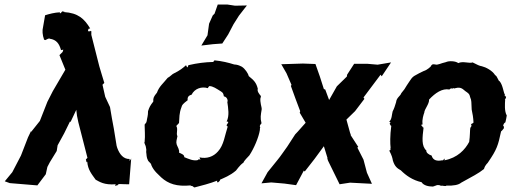

<svg xmlns="http://www.w3.org/2000/svg" viewBox="-20 -807 2245 843"><path d="M178 -740 169 -688C165 -674 166 -653 174 -632C174 -646 168 -632 179 -631C183 -633 197 -641 198 -637C228 -633 240 -615 248 -587L258 -589L255 -579L241 -565L267 -501L212 -407L188 -360L155 -276L116 -227L117 -233L103 -204L72 -124L34 -51L1 -11L23 -3L144 7C156 -9 169 -26 181 -42L188 -74L199 -95L229 -144L233 -169L262 -222L287 -273L290 -272L315 -325L318 -299L324 -270L364 -114L357 -107C360 -93 360 -93 363 -97C366 -61 383 -42 400 -18C417 -9 437 6 488 2C482 15 488 6 495 7C499 4 497 2 505 1C523 2 537 2 547 2L556 -111C554 -107 551 -103 549 -100V-109C522 -108 505 -130 495 -157L492 -167L480 -241C474 -273 468 -305 463 -337L442 -382L430 -435L438 -443C431 -467 423 -491 416 -516L381 -654V-670L376 -672C381 -669 369 -669 366 -670C370 -683 365 -680 376 -682C350 -725 323 -750 261 -754C264 -757 265 -755 263 -754C249 -762 254 -752 243 -748V-753C220 -752 197 -746 178 -740Z M624 -275 622 -269 615 -260C615 -234 618 -214 615 -184C611 -179 620 -171 621 -158C624 -149 621 -141 622 -138C624 -129 622 -117 630 -102C633 -96 645 -89 644 -83C655 -55 679 -38 688 -28C719 0 756 13 817 7C821 9 811 12 821 9C828 10 829 15 834 16C862 9 904 -2 934 -14C930 -8 940 -3 937 -6C949 -15 946 -18 946 -18C963 -26 989 -35 1016 -58C1017 -58 1032 -82 1049 -93C1052 -102 1067 -116 1075 -125C1095 -155 1116 -204 1121 -236C1121 -239 1121 -251 1124 -248C1116 -251 1125 -263 1128 -265V-267C1122 -290 1125 -302 1129 -327C1130 -337 1120 -357 1124 -380C1127 -375 1125 -386 1125 -386C1118 -394 1108 -407 1112 -417C1105 -445 1095 -454 1072 -473C1070 -484 1056 -505 1042 -514C1028 -521 1022 -523 1008 -524C983 -532 954 -539 922 -542C915 -536 920 -540 917 -535C879 -534 847 -530 808 -521C803 -517 809 -517 802 -511C801 -510 798 -522 796 -520C784 -509 769 -497 744 -485C736 -482 729 -472 716 -465C697 -441 679 -428 669 -400C655 -383 652 -377 653 -361C639 -343 636 -337 630 -319C630 -297 626 -291 624 -275ZM975 -273C982 -273 987 -272 981 -275L982 -269L975 -258C975 -257 975 -252 980 -252C967 -213 963 -170 937 -142C917 -119 888 -109 856 -116C859 -110 857 -110 861 -106C846 -109 850 -110 852 -105C830 -98 807 -110 789 -117C790 -128 776 -132 766 -137C769 -149 759 -163 756 -172C752 -184 756 -193 759 -209C752 -222 763 -239 754 -254L766 -267C768 -290 766 -309 777 -337C779 -346 783 -351 804 -367C802 -380 808 -388 821 -391C835 -419 866 -428 892 -420C893 -419 894 -425 899 -429C915 -429 930 -418 951 -405C956 -400 960 -402 963 -384C981 -381 981 -359 978 -360C982 -331 988 -299 975 -273ZM936 -787 922 -747 914 -739 898 -703 891 -652 864 -607 915 -613 956 -616 982 -656 1005 -700 1029 -738 1064 -783 1012 -782 979 -787Z M1425 -368 1408 -414 1402 -416C1391 -453 1378 -490 1365 -526L1310 -528L1215 -525C1223 -512 1230 -498 1238 -485L1260 -434L1257 -430C1270 -393 1284 -356 1298 -319L1296 -312L1322 -268C1306 -251 1292 -233 1276 -217L1241 -163C1226 -143 1213 -122 1197 -103L1155 -51L1128 -2L1171 -6L1229 -1L1280 6L1314 -58L1318 -54C1347 -90 1375 -127 1402 -165L1418 -113L1417 -112L1420 -102C1437 -67 1454 -33 1471 2L1517 -5L1613 0L1591 -49L1576 -106L1549 -159L1553 -162L1520 -213V-216L1517 -224L1501 -282L1539 -319L1580 -373L1576 -379L1651 -479L1656 -472L1697 -533L1638 -523L1592 -527H1535L1504 -479L1503 -471L1459 -428Z M1689 -273 1695 -269 1689 -262C1692 -268 1695 -251 1698 -255C1692 -210 1693 -176 1695 -159C1692 -150 1699 -149 1689 -146C1701 -123 1703 -113 1705 -102C1713 -76 1724 -68 1740 -59C1762 -37 1791 -16 1831 -7C1840 8 1863 12 1879 12C1888 13 1888 3 1887 11C1896 5 1906 3 1917 9C1921 6 1936 13 1940 8C1972 9 1993 5 2005 -5C2052 -31 2082 -46 2105 -65C2111 -86 2122 -90 2124 -96C2161 -150 2167 -168 2180 -230C2185 -233 2192 -245 2192 -242C2190 -248 2197 -246 2189 -256C2191 -261 2192 -266 2199 -270C2202 -280 2203 -290 2205 -300C2194 -319 2197 -352 2198 -370C2193 -374 2201 -368 2202 -382C2202 -385 2190 -385 2198 -389C2190 -400 2189 -431 2174 -450C2167 -451 2164 -473 2154 -477C2142 -497 2113 -512 2096 -516C2084 -518 2077 -522 2055 -533C2041 -527 2013 -540 1992 -530C1981 -539 1952 -541 1937 -534C1917 -530 1901 -520 1891 -524C1879 -526 1876 -525 1871 -515C1871 -515 1857 -500 1840 -495C1823 -487 1819 -485 1805 -477C1787 -468 1784 -458 1766 -432C1759 -419 1753 -411 1742 -398C1738 -385 1721 -379 1719 -358C1714 -342 1711 -331 1704 -318C1700 -304 1701 -283 1689 -273ZM2048 -262C2048 -261 2054 -255 2045 -246C2043 -235 2044 -210 2040 -184C2022 -150 1989 -114 1931 -103C1933 -106 1932 -111 1932 -111C1922 -102 1930 -103 1920 -103C1900 -99 1881 -102 1875 -124C1864 -127 1850 -137 1852 -146C1830 -166 1834 -201 1840 -249C1838 -244 1832 -242 1838 -248C1826 -257 1830 -262 1835 -260V-265C1833 -282 1839 -302 1843 -313C1843 -327 1865 -350 1864 -370C1891 -399 1922 -420 1953 -414C1956 -415 1955 -419 1967 -420C1967 -420 1968 -430 1963 -417C1975 -423 1978 -419 1970 -417C1999 -427 2007 -421 2023 -407C2037 -397 2041 -396 2045 -378C2050 -369 2050 -355 2051 -326C2055 -307 2058 -291 2059 -269C2057 -266 2052 -264 2048 -262Z"/></svg>

Font: Asimov Print
Style: DIt
Weight: 250
Width: 0
Designer: Google
Version: Version 2.000980: 2014